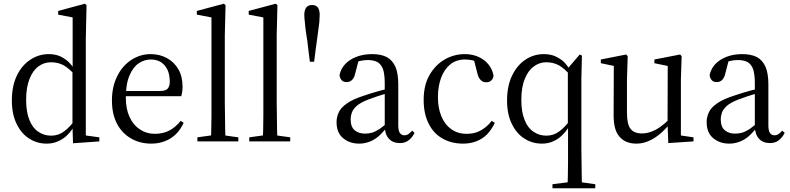

<svg xmlns="http://www.w3.org/2000/svg" viewBox="-20 -763 4262 1036"><path d="M232 12Q266 12 294 -1Q322 -13 344 -35Q366 -57 382 -86H395L388 -120Q358 -78 327 -55Q296 -31 256 -31Q217 -31 187 -52Q156 -72 139 -115Q121 -158 121 -224Q121 -293 140 -339Q158 -384 189 -406Q219 -427 255 -427Q293 -427 323 -411Q353 -394 392 -351L399 -382H385Q366 -416 343 -435Q320 -454 295 -463Q270 -471 243 -471Q189 -471 144 -441Q98 -411 71 -355Q44 -299 44 -221Q44 -146 70 -94Q95 -42 138 -15Q180 12 232 12ZM374 10 516 0V-22L443 -32V-555L447 -735L438 -743L294 -704V-684L372 -669V-388L371 -379V-89V-87Z M796 12Q836 12 869 -1Q902 -13 928 -38Q953 -62 971 -100L955 -111Q929 -78 896 -60Q862 -41 816 -41Q770 -41 735 -65Q699 -88 679 -132Q659 -175 659 -236Q659 -311 679 -356Q698 -401 729 -422Q760 -442 793 -442Q825 -442 848 -428Q871 -413 884 -386Q896 -359 896 -322Q896 -298 885 -285Q874 -272 842 -272H613V-244H958Q961 -254 963 -267Q965 -280 965 -296Q965 -351 942 -390Q919 -429 880 -450Q841 -471 793 -471Q737 -471 689 -440Q641 -409 613 -353Q584 -296 584 -221Q584 -148 611 -96Q638 -44 687 -16Q735 12 796 12Z M1045 0H1266V-22L1166 -36H1146L1045 -22ZM1118 0H1197Q1196 -27 1195 -64Q1194 -101 1194 -140Q1193 -179 1193 -211V-571L1197 -735L1188 -743L1042 -704V-684L1121 -669V-211Q1121 -179 1121 -140Q1120 -101 1120 -64Q1119 -27 1118 0Z M1325 0H1546V-22L1446 -36H1426L1325 -22ZM1398 0H1477Q1476 -27 1475 -64Q1474 -101 1474 -140Q1473 -179 1473 -211V-571L1477 -735L1468 -743L1322 -704V-684L1401 -669V-211Q1401 -179 1401 -140Q1400 -101 1400 -64Q1399 -27 1398 0Z M1664 -736Q1644 -736 1633 -723Q1622 -709 1622 -683Q1622 -668 1625 -643Q1627 -617 1631 -589Q1635 -561 1639 -537Q1642 -513 1643 -501L1652 -430H1675L1684 -501Q1686 -513 1689 -537Q1692 -561 1696 -589Q1700 -617 1703 -643Q1705 -668 1705 -683Q1705 -709 1695 -723Q1684 -736 1664 -736Z M1918 12Q1945 12 1970 3Q1994 -5 2017 -23Q2039 -41 2063 -70H2093L2083 -112Q2050 -82 2028 -67Q2005 -52 1987 -47Q1969 -42 1949 -42Q1916 -42 1894 -60Q1872 -78 1872 -120Q1872 -136 1878 -154Q1884 -172 1904 -191Q1924 -209 1967 -226Q1987 -233 2018 -244Q2049 -254 2095 -268V-290Q2063 -282 2036 -275Q2009 -267 1987 -261Q1965 -254 1947 -248Q1884 -228 1852 -205Q1819 -182 1808 -157Q1796 -132 1796 -104Q1796 -46 1832 -17Q1867 12 1918 12ZM2138 9Q2166 9 2185 -6Q2204 -20 2217 -46L2204 -58Q2192 -45 2183 -39Q2174 -33 2161 -33Q2147 -33 2138 -45Q2129 -57 2129 -88V-308Q2129 -366 2114 -402Q2098 -438 2067 -455Q2036 -471 1988 -471Q1921 -471 1872 -441Q1823 -410 1812 -358Q1814 -341 1823 -331Q1832 -320 1850 -320Q1868 -320 1880 -332Q1891 -343 1896 -364L1917 -445L1884 -423Q1907 -431 1927 -435Q1946 -439 1964 -439Q1996 -439 2017 -428Q2037 -416 2047 -389Q2056 -361 2056 -312V-83V-80Q2057 -38 2078 -15Q2099 9 2138 9Z M2479 12Q2519 12 2551 -1Q2583 -13 2608 -38Q2632 -63 2650 -100L2633 -111Q2616 -88 2595 -73Q2574 -57 2551 -49Q2527 -41 2498 -41Q2448 -41 2414 -67Q2379 -92 2361 -137Q2343 -181 2343 -238Q2343 -297 2360 -343Q2377 -389 2410 -416Q2443 -442 2489 -442Q2506 -442 2528 -438Q2549 -433 2567 -416L2536 -445L2557 -363Q2562 -343 2574 -331Q2585 -319 2603 -319Q2621 -319 2631 -329Q2641 -338 2643 -355Q2637 -389 2616 -415Q2595 -441 2562 -456Q2529 -471 2488 -471Q2431 -471 2381 -443Q2330 -414 2298 -359Q2266 -304 2266 -224Q2266 -149 2293 -96Q2319 -43 2367 -16Q2415 12 2479 12Z M2961 253H3192V231L3092 217H3073L2961 231ZM2904 12Q2938 12 2966 -1Q2994 -13 3016 -36Q3038 -58 3055 -87H3067L3060 -120Q3030 -78 2999 -55Q2968 -31 2928 -31Q2889 -31 2859 -52Q2828 -72 2811 -115Q2793 -158 2793 -224Q2793 -293 2812 -338Q2830 -383 2861 -405Q2891 -427 2927 -427Q2965 -427 2995 -411Q3025 -394 3064 -351L3072 -381H3058Q3039 -415 3016 -435Q2992 -454 2967 -463Q2941 -471 2914 -471Q2860 -471 2815 -441Q2770 -411 2743 -355Q2716 -299 2716 -221Q2716 -146 2742 -94Q2767 -42 2810 -15Q2852 12 2904 12ZM3042 253H3120Q3119 227 3119 190Q3118 153 3118 113Q3117 74 3117 41V-342L3120 -463L3108 -469L3044 -394V-392V-87L3045 -80V41Q3045 74 3045 113Q3044 153 3044 190Q3043 227 3042 253Z M3414 12Q3449 12 3482 -3Q3514 -17 3543 -42Q3571 -66 3593 -94H3600L3590 -118Q3565 -94 3541 -77Q3516 -60 3493 -52Q3469 -43 3444 -43Q3402 -43 3383 -67Q3363 -91 3363 -156V-334L3367 -460L3359 -469L3222 -442V-422L3313 -403L3292 -430L3291 -140Q3291 -59 3324 -24Q3356 12 3414 12ZM3586 9 3722 0V-22L3654 -32V-334L3658 -460L3650 -469L3511 -442V-422L3583 -407L3582 -98V-96Z M3915 12Q3942 12 3967 3Q3991 -5 4014 -23Q4036 -41 4060 -70H4090L4080 -112Q4047 -82 4025 -67Q4002 -52 3984 -47Q3966 -42 3946 -42Q3913 -42 3891 -60Q3869 -78 3869 -120Q3869 -136 3875 -154Q3881 -172 3901 -191Q3921 -209 3964 -226Q3984 -233 4015 -244Q4046 -254 4092 -268V-290Q4060 -282 4033 -275Q4006 -267 3984 -261Q3962 -254 3944 -248Q3881 -228 3849 -205Q3816 -182 3805 -157Q3793 -132 3793 -104Q3793 -46 3829 -17Q3864 12 3915 12ZM4135 9Q4163 9 4182 -6Q4201 -20 4214 -46L4201 -58Q4189 -45 4180 -39Q4171 -33 4158 -33Q4144 -33 4135 -45Q4126 -57 4126 -88V-308Q4126 -366 4111 -402Q4095 -438 4064 -455Q4033 -471 3985 -471Q3918 -471 3869 -441Q3820 -410 3809 -358Q3811 -341 3820 -331Q3829 -320 3847 -320Q3865 -320 3877 -332Q3888 -343 3893 -364L3914 -445L3881 -423Q3904 -431 3924 -435Q3943 -439 3961 -439Q3993 -439 4014 -428Q4034 -416 4044 -389Q4053 -361 4053 -312V-83V-80Q4054 -38 4075 -15Q4096 9 4135 9Z"/></svg>

Font: Source Serif 4 48pt
Style: Regular
Weight: 400
Designer: Frank Grie√ühammer
Foundry: Adobe Systems Incorporated
Version: Version 4.004;hotconv 1.0.116;makeotfexe 2.5.65601